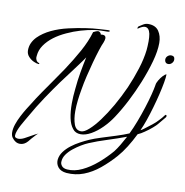

<svg xmlns="http://www.w3.org/2000/svg" viewBox="-110 -845 1251 1297"><g transform="rotate(10 515.5 -197.0)"><path d="M88 207Q56 207 33 175Q23 161 23 138Q23 113 33 83.5Q43 54 58.5 24Q74 -6 90 -32Q106 -58 118 -76Q139 -111 172 -159Q205 -207 239.5 -256Q274 -305 300 -344Q347 -415 386 -485.5Q425 -556 444 -622Q451 -626 462 -630.5Q473 -635 481 -634Q496 -628 498 -615L512 -616Q533 -615 533 -595Q533 -589 531 -581.5Q529 -574 526 -566Q517 -547 504.5 -508.5Q492 -470 478.5 -421Q465 -372 453 -321Q441 -270 434 -227Q427 -189 422.5 -150Q418 -111 418 -76Q418 -22 431.5 15Q445 52 480 52Q502 52 533 24Q565 -4 600.5 -52Q636 -100 673 -164Q709 -227 740 -296Q770 -365 792 -434.5Q814 -504 821 -565Q822 -577 823 -593Q824 -609 824 -626Q824 -640 823 -653Q822 -666 820 -677Q811 -718 783 -718Q767 -718 742 -701Q734 -695 734 -700Q734 -705 739 -713Q751 -721 767.5 -731Q784 -741 802 -741Q852 -741 874.5 -708Q897 -675 897 -627Q897 -572 877 -499.5Q857 -427 825 -348Q797 -279 762 -210.5Q727 -142 688 -83Q661 -42 625.5 -6.5Q590 29 552 50.5Q514 72 481 72Q444 72 425 46Q404 20 395 -23.5Q386 -67 386 -123Q386 -147 387.5 -172.5Q389 -198 392 -224Q397 -281 407 -338.5Q417 -396 428 -446Q413 -423 387.5 -389Q362 -355 334.5 -318Q307 -281 285 -252Q243 -194 198 -127Q153 -60 109 18Q104 27 93.5 44.5Q83 62 72 82.5Q61 103 53.5 123Q46 143 46 156Q46 168 54 171Q61 175 71 175Q89 175 111 164Q133 153 155.5 139.5Q178 126 197 118Q198 117 200 117Q197 117 184 130.5Q171 144 158 159Q145 174 140 181Q117 207 88 207ZM117 -346Q106 -346 85.5 -355Q65 -364 48.5 -382Q32 -400 32 -425Q32 -452 42.5 -475Q53 -498 72 -518Q108 -554 160.5 -579Q213 -604 275 -618Q336 -632 391 -640Q436 -647 480 -649.5Q524 -652 540 -653H543Q554 -653 554 -649Q554 -642 536 -642Q517 -642 496 -641.5Q475 -641 451 -638Q406 -631 358.5 -617Q311 -603 266 -582Q220 -561 184 -534Q147 -506 123.5 -472Q100 -438 97 -399Q96 -396 96 -388Q96 -378 101.5 -367.5Q107 -357 120 -353Q125 -349 123 -347Q121 -345 117 -346ZM981 -498Q969 -498 962.5 -505.5Q956 -513 956 -524Q956 -539 967 -549Q978 -559 991 -559Q1016 -559 1016 -534Q1016 -520 1005.5 -509Q995 -498 981 -498ZM431 346Q392 342 374 320Q356 298 358 269Q361 239 380 213Q399 187 427 165.5Q455 144 486 127.5Q517 111 544 99Q576 85 624 70Q672 55 721 39.5Q770 24 805 9Q825 -32 844 -82Q863 -132 879 -182Q895 -232 906 -275Q917 -318 921 -344Q922 -357 933.5 -376.5Q945 -396 959 -411Q973 -426 982 -427Q982 -407 975.5 -370Q969 -333 958 -287Q947 -241 933 -192.5Q919 -144 904 -100.5Q889 -57 874 -25Q886 -31 896 -39Q922 -58 947 -78Q972 -98 984 -112Q1004 -132 1020 -154Q1023 -157 1025 -157Q1031 -157 1031 -149Q1031 -143 1027 -139L983 -86Q977 -78 954 -58Q931 -38 904 -20Q883 -5 860 5Q836 54 809 97Q782 140 753 173Q707 225 656.5 266.5Q606 308 550 329.5Q494 351 431 346ZM432 322Q482 326 534.5 301Q587 276 636 234Q685 192 725 145Q742 123 759 94.5Q776 66 793 34Q731 57 665 78Q598 99 544 122Q522 131 495.5 147Q469 163 444 183Q419 203 402.5 226.5Q386 250 385 275Q383 291 394.5 305.5Q406 320 432 322Z"/></g></svg>

Font: Birthstone Bounce
Style: Regular
Weight: 400
Designer: Robert E. Leuschke
Foundry: Rob Leuschke
Version: Version 1.010; ttfautohint (v1.8.3)